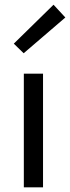

<svg xmlns="http://www.w3.org/2000/svg" viewBox="-20 -801 299 821"><path d="M81.9 0V-486H164V0ZM81.2 -573.3 39 -614.3 208.9 -780.8 259.4 -726.2Z"/></svg>

Font: Source Sans Variable
Style: Regular
Weight: 200
Designer: Paul D. Hunt
Foundry: Adobe Systems Incorporated
Version: Version 3.006;hotconv 1.0.111;makeotfexe 2.5.65597